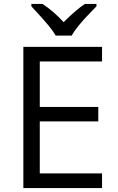

<svg xmlns="http://www.w3.org/2000/svg" viewBox="-20 -951 596 971"><path d="M496.1 0H98.1V-713.9H496.1V-640.1H181.2V-410.2H477.1V-336.9H181.2V-74.2H496.1ZM138.7 -931.2H194.8Q250.5 -895 301.8 -838.9Q365.2 -902.3 409.7 -931.2H467.8V-918.9L435.5 -885.7Q365.2 -813.5 342.8 -771H261.7Q250.5 -791 225.6 -821.8Q200.7 -852.5 138.7 -918.9Z"/></svg>

Font: Open Sans ACDW
Style: acdw
Weight: 400
Foundry: Ascender Corporation
Version: Version 1.10